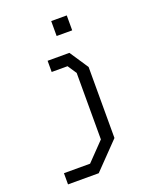

<svg xmlns="http://www.w3.org/2000/svg" viewBox="-172 -850 944 1160"><g transform="rotate(-20 300.0 -270.0)"><path d="M199.5 -533H339.5L419.5 -413V43.5L257.5 211H60V139H228L339.5 23.5V-404L301.5 -461H199.5ZM302 -655V-751H402V-655Z"/></g></svg>

Font: Kode Mono
Style: Regular
Weight: 400
Monospace: yes
Designer: Isa Ozler
Foundry: Kadena LLC
Version: Version 1.000;gftools[0.9.28]